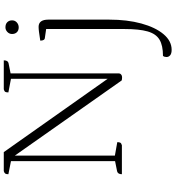

<svg xmlns="http://www.w3.org/2000/svg" viewBox="25 -706 951 1042"><g transform="rotate(-90 501.0 -185.5)"><path d="M603 1Q597 1 592.5 0.5Q588 0 585 -1L177 -581V-38L250 -25Q250 -14 247 -8.5Q244 -3 233 0H76Q76 -22 92 -26L147 -37V-602L76 -616Q76 -628 79.5 -633Q83 -638 93 -641H196L594 -77V-602L520 -616Q520 -628 523 -633Q526 -638 537 -641H694Q694 -618 678 -615L623 -604V-15Q623 -9 617 -4Q611 1 603 1ZM751 270Q731 270 721.5 262Q712 254 712 242Q712 231 718 223Q775 223 806.5 204Q838 185 851 139.5Q864 94 864 13V-411L816 -418Q801 -419 801 -443Q833 -448 849 -450Q865 -452 876 -452Q915 -452 915 -399V-69Q915 29 894 105.5Q873 182 836 226Q799 270 751 270ZM873 -560Q856 -560 846.5 -570Q837 -580 837 -596Q837 -611 848 -621.5Q859 -632 873 -632Q891 -632 901 -622Q911 -612 911 -596Q911 -580 899.5 -570Q888 -560 873 -560Z"/></g></svg>

Font: Petrona ExtraLight
Style: Regular
Weight: 200
Designer: Ringo R. Seeber
Foundry: Ringo R. Seeber
Version: Version 2.001; ttfautohint (v1.8.3)